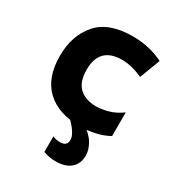

<svg xmlns="http://www.w3.org/2000/svg" viewBox="-189 -686 977 1053"><g transform="rotate(30 300.0 -160.0)"><path d="M339 10Q386 10 432.5 0Q479 -10 519 -32V-182Q478 -152 436 -140.5Q394 -129 361 -129Q295 -129 255.5 -164.5Q216 -200 216 -278Q216 -422 359 -422Q418 -422 490 -390L539 -519Q451 -563 346 -563Q192 -563 121.5 -480.5Q51 -398 51 -271Q51 -133 126.5 -61.5Q202 10 339 10ZM320 243Q380 243 414 214Q448 185 448 132Q448 99 427 61Q406 23 349 -16L273 3Q332 63 332 100Q332 140 288 140Q263 140 241 130V229Q255 234 274.5 238.5Q294 243 320 243Z"/></g></svg>

Font: Noto Sans Mono Extra
Style: Regular
Weight: 800
Designer: Monotype Design Team
Foundry: Monotype Imaging Inc.
Version: Version 1.900